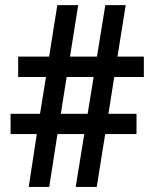

<svg xmlns="http://www.w3.org/2000/svg" viewBox="-20 -734 605 754"><path d="M428.7 -431.6 405.8 -287.1H516.1V-207.5H393.1L359.9 0H277.3L311 -207.5H205.6L173.3 0H92.8L124.5 -207.5H21.5V-287.1H137.2L160.6 -431.6H51.3V-511.7H172.9L205.1 -713.9H287.1L254.9 -511.7H360.8L393.6 -713.9H473.6L441.4 -511.7H544.9V-431.6ZM218.8 -287.1H324.2L347.7 -431.6H241.7Z"/></svg>

Font: Open Sans SemiCondensed SemiBold
Style: Regular
Weight: 600
Width: 4
Designer: Monotype Design Team
Foundry: Monotype Imaging Inc.
Version: Version 3.000